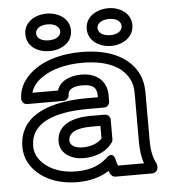

<svg xmlns="http://www.w3.org/2000/svg" viewBox="-55 -803 783 888"><g transform="rotate(-5 336.5 -359.5)"><path d="M568 -128C568 -89 572 -55 583 -25H462C459 -33 456 -41 454 -51C454 -51 447 -98 412 -65C383 -37 338 -15 270 -15C179 -15 119 -52 92 -98C83 -114 79 -130 79 -148C79 -255 186 -298 347 -298H422C437 -298 447 -312 447 -323V-353C447 -418 402 -459 329 -459C279 -459 230 -440 216 -395H97C105 -425 127 -449 155 -467C196 -494 259 -513 338 -513C451 -513 521 -478 552 -421C563 -402 568 -379 568 -352ZM446 25H618C629 25 643 15 643 0V-8C643 -12 642 -16 640 -20C625 -48 618 -81 618 -128V-352C618 -386 611 -418 596 -445C553 -524 460 -563 338 -563C251 -563 179 -543 128 -509C86 -481 43 -435 43 -370C43 -359 53 -345 68 -345H238C249 -345 263 -355 263 -370C263 -391 281 -409 329 -409C383 -409 397 -390 397 -353V-348H347C187 -348 29 -304 29 -148C29 -121 36 -95 49 -72C87 -7 166 35 270 35C331 35 379 20 416 -4C421 9 429 25 446 25ZM198 -159C198 -101 254 -73 307 -73C368 -73 418 -97 443 -135C446 -139 447 -145 447 -149V-240C447 -255 433 -265 422 -265H353C280 -265 198 -241 198 -159ZM248 -159C248 -194 281 -215 353 -215H397V-157C382 -139 351 -123 307 -123C266 -123 248 -142 248 -159ZM194 -630C154 -630 138 -648 138 -667C138 -685 155 -704 194 -704C232 -704 250 -685 250 -667C250 -648 233 -630 194 -630ZM194 -580C247 -580 300 -610 300 -667C300 -723 247 -754 194 -754C141 -754 88 -724 88 -667C88 -609 140 -580 194 -580ZM480 -629C441 -629 423 -648 423 -667C423 -685 441 -704 480 -704C518 -704 535 -685 535 -667C535 -648 518 -629 480 -629ZM480 -579C533 -579 585 -611 585 -667C585 -723 533 -754 480 -754C427 -754 373 -724 373 -667C373 -610 426 -579 480 -579Z"/></g></svg>

Font: Asimov
Style: XWidOu
Weight: 500
Designer: Google
Version: Version 2.000980; 2014